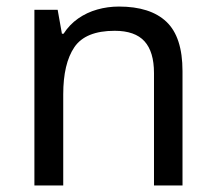

<svg xmlns="http://www.w3.org/2000/svg" viewBox="-20 -566 658 586"><path d="M343 -546Q439 -546 488 -499.5Q537 -453 537 -349V0H450V-343Q450 -408 421 -440Q392 -472 330 -472Q241 -472 207 -422Q173 -372 173 -278V0H85V-536H156L169 -463H174Q192 -491 218.5 -509.5Q245 -528 277 -537Q309 -546 343 -546Z"/></svg>

Font: lbangla25
Style: Book
Weight: 400
Designer: Jelle Bosma - Monotype Design Team
Foundry: Monotype Imaging Inc.
Version: Version 2.003